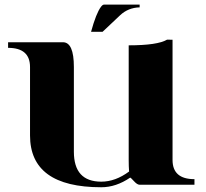

<svg xmlns="http://www.w3.org/2000/svg" viewBox="-20 -790 881 821"><path d="M369.4 -654.1Q391.1 -733.6 411.9 -761Q418.9 -770.3 424.8 -770.3H577.1V-758.5Q528.1 -757.3 493.4 -724.6L418.7 -654.1ZM717.8 -106Q717.8 -23.9 811.5 -23.9V0H577.1Q566.7 0 552.9 -15.3Q539.1 -30.5 536.6 -30.5Q476.3 10.7 413.1 10.7Q108.4 10.7 108.4 -210.9V-503.4Q108.4 -585.4 14.6 -585.4V-609.4H249Q295.9 -609.4 295.9 -503.4V-141.1Q295.9 -13.2 413.1 -13.2Q473.4 -13.2 532 -56.6Q530.3 -77.6 530.3 -106V-596.2Q653.3 -596.2 694.3 -620.4L717.8 -620.1Z"/></svg>

Font: itsadzoke
Style: Regular
Weight: 700
Width: 7
Version: Version 0.45